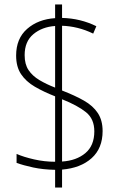

<svg xmlns="http://www.w3.org/2000/svg" viewBox="-20 -779 548 857"><path d="M226 -21Q172 -22 128 -31.5Q84 -41 54 -52V-92Q86 -78 132.5 -67.5Q179 -57 226 -57V-349Q175 -369 135.5 -392Q96 -415 74 -448Q52 -481 52 -531Q52 -607 101 -650Q150 -693 226 -698V-759H257V-699Q339 -697 410 -662L396 -629Q361 -646 326 -654.5Q291 -663 257 -664V-375Q314 -353 354.5 -330Q395 -307 416.5 -274.5Q438 -242 438 -194Q438 -117 389 -73Q340 -29 257 -22V58H226ZM226 -663Q168 -659 129 -626.5Q90 -594 90 -533Q90 -492 107.5 -466Q125 -440 156 -421.5Q187 -403 226 -388ZM257 -58Q321 -62 361 -95.5Q401 -129 401 -193Q401 -248 364 -278Q327 -308 257 -336Z"/></svg>

Font: Noto Sans Lao Looped SemiCondensed ExtraLight
Style: Regular
Weight: 200
Width: 4
Designer: Mark Frömberg, Ben Mitchell
Foundry: The Fontpad Ltd
Version: Version 1.002; ttfautohint (v1.8.4.7-5d5b)